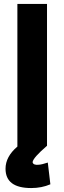

<svg xmlns="http://www.w3.org/2000/svg" viewBox="-20 -730 326 972"><path d="M218 -710V8Q147 69 145 91Q148 107 176 104Q192 103 222 93L235 203Q191 222 138 222Q8 222 8 124Q8 63 68 12V-710Z"/></svg>

Font: Repo
Style: Bold
Weight: 700
Designer: Stefan Peev
Foundry: Context Ltd
Version: Version 001.000